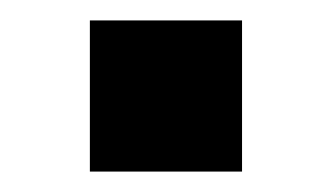

<svg xmlns="http://www.w3.org/2000/svg" viewBox="-20 -380 325 188"><path d="M217 -212V-360H68V-212Z"/></svg>

Font: Matrixport Bold
Style: Regular
Weight: 600
Designer: Ninad Kale (Devanagari), Jonny Pinhorn (Latin)
Foundry: Indian Type Foundry
Version: Version 2.000;PS 1.0;hotconv 1.0.79;makeotf.lib2.5.61930; tt